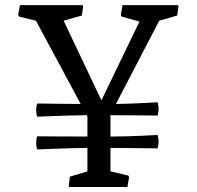

<svg xmlns="http://www.w3.org/2000/svg" viewBox="-20 -749 788 769"><path d="M128.9 -150.4C128.9 -150.4 243.7 -155.8 330.1 -156.7V-62.5L259.8 -41.5L255.4 -4.4L257.8 0H490.2L497.1 -39.1L493.7 -45.9L422.4 -62.5V-156.7C512.2 -156.2 611.3 -154.8 611.3 -154.8C616.7 -174.8 616.7 -188.5 611.3 -208.5C611.3 -208.5 510.3 -202.1 422.4 -202.1V-287.6C512.2 -287.6 611.3 -286.1 611.3 -286.1C616.7 -306.2 616.7 -319.3 611.3 -339.4C611.3 -339.4 526.4 -334 444.3 -332.5L617.7 -666L689.9 -687L694.8 -724.1L692.4 -728.5H470.7L463.9 -689L467.3 -682.6L538.6 -662.6L386.2 -347.2L234.9 -666L308.1 -687L313 -724.1L310.5 -728.5H60.1L52.7 -689L56.6 -682.6L124 -666L303.2 -332.5C221.7 -333 128.9 -334.5 128.9 -334.5C123.5 -319.3 123.5 -296.4 128.9 -281.7C128.9 -281.7 241.2 -286.6 327.1 -287.6L330.1 -282.2V-202.1C243.7 -202.1 128.9 -203.1 128.9 -203.1C123.5 -188.5 123.5 -165.5 128.9 -150.4Z"/></svg>

Font: Trykker
Style: Regular
Weight: 400
Designer: Magnus Gaarde
Foundry: Magnus Gaarde
Version: Version 1.001